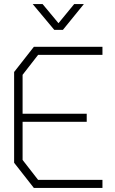

<svg xmlns="http://www.w3.org/2000/svg" viewBox="-20 -932 568 952"><path d="M148 0 50 -125V-575L148 -700H488V-660H169L92 -561V-368H410V-328H92V-139L169 -40H488V0ZM191 -912 270 -817 348 -912H396L292 -784H249L142 -912Z"/></svg>

Font: Turret Road Light
Style: Regular
Weight: 300
Designer: Noponies
Foundry: Noponies
Version: Version 1.001; ttfautohint (v1.8)